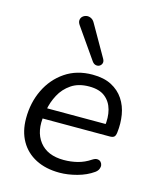

<svg xmlns="http://www.w3.org/2000/svg" viewBox="-115 -846 773 937"><g transform="rotate(15 271.0 -378.0)"><path d="M274.8 8.9Q205.6 8.9 154.8 -17.2Q104 -43.4 76.7 -91.6Q49.3 -139.7 49.3 -205.6Q49.3 -285 80.9 -350.5Q112.5 -416.1 170.8 -455.7Q229.2 -495.3 308.7 -495.3Q366 -495.3 404.6 -475.1Q443.2 -454.9 465.9 -420.7Q488.6 -386.5 495.8 -343.1Q503 -299.7 497.4 -254.3Q495.4 -237 488.6 -231.3Q481.7 -225.5 467.3 -225.5H111.7L119.5 -279H448.3L430.3 -265.6Q437.3 -313 427 -351.1Q416.7 -389.3 387.9 -412.2Q359.2 -435.2 307.7 -435.2Q253.6 -435.2 217.5 -410.7Q181.4 -386.2 161.3 -348.3Q141.1 -310.5 134 -269.2L130.1 -245.1Q115.9 -159.9 155.9 -108.1Q195.9 -56.4 278.9 -56.4Q315.3 -56.4 348.9 -65Q382.5 -73.6 412.7 -93.9Q426.4 -102.8 436.9 -102.4Q447.4 -101.9 454.1 -95.6Q460.7 -89.3 462.5 -79.8Q464.2 -70.2 459.6 -59.4Q454.9 -48.7 443.2 -40.3Q409.2 -16.2 363.1 -3.7Q316.9 8.9 274.8 8.9ZM291.7 -558.2 185.3 -710.9Q175.6 -724.5 176.8 -736Q178 -747.5 186 -754.8Q194.1 -762.1 205.3 -764.1Q216.6 -766 228.3 -760.4Q240 -754.8 247.8 -740.2L337.4 -583.6Q344.3 -571.4 341.2 -561.6Q338 -551.8 329.5 -546.9Q321 -542.1 310.5 -544.3Q300 -546.5 291.7 -558.2Z"/></g></svg>

Font: Nunito ExtraLight
Style: Italic
Weight: 200
Italic angle: -9°
Designer: Vernon Adams
Foundry: Vernon Adams
Version: Version 3.602